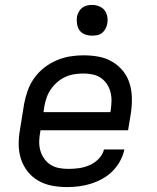

<svg xmlns="http://www.w3.org/2000/svg" viewBox="-20 -753 640 781"><path d="M252 8Q220 8 190 2Q160 -4 135 -18.5Q110 -33 92 -56Q74 -79 65 -107.5Q56 -136 56 -167Q56 -198 62 -230L78 -330Q83 -357 92.5 -384Q102 -411 119 -435Q136 -459 159.5 -477.5Q183 -496 210 -507.5Q237 -519 264.5 -523.5Q292 -528 319 -528Q351 -528 381 -522.5Q411 -517 436.5 -502Q462 -487 480.5 -464Q499 -441 507.5 -412.5Q516 -384 516.5 -353Q517 -322 512 -290L501 -223H145L144 -218Q140 -198 139.5 -178.5Q139 -159 144 -141Q149 -123 159.5 -108Q170 -93 185.5 -83Q201 -73 220 -69.5Q239 -66 259 -66Q280 -66 301.5 -69Q323 -72 344 -81Q365 -90 381.5 -107Q398 -124 403 -145H486Q481 -121 468.5 -98Q456 -75 437.5 -56.5Q419 -38 396 -25.5Q373 -13 349 -5.5Q325 2 300.5 5Q276 8 252 8ZM157 -297H429L430 -302Q433 -322 433.5 -341Q434 -360 429.5 -378Q425 -396 415 -411Q405 -426 390.5 -436Q376 -446 357.5 -450Q339 -454 319 -454Q301 -454 282 -451Q263 -448 245.5 -440Q228 -432 212.5 -418.5Q197 -405 186 -388.5Q175 -372 169 -354Q163 -336 160 -318ZM354 -608Q340 -608 326 -613Q312 -618 304 -629Q296 -640 293.5 -655Q291 -670 293 -685Q295 -695 300.5 -705Q306 -715 314.5 -721.5Q323 -728 333.5 -730.5Q344 -733 355 -733Q369 -733 383 -727.5Q397 -722 405.5 -711Q414 -700 416.5 -685Q419 -670 416 -655Q414 -645 408.5 -635Q403 -625 394.5 -618.5Q386 -612 375.5 -610Q365 -608 354 -608Z"/></svg>

Font: Iosevka Extended Oblique
Style: Regular
Weight: 400
Width: 7
Italic angle: -9°
Monospace: yes
Designer: Belleve Invis
Foundry: Belleve Invis
Version: Version 32.0.1; ttfautohint (v1.8.4)